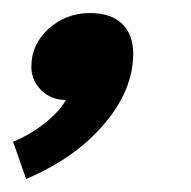

<svg xmlns="http://www.w3.org/2000/svg" viewBox="-33 -157 292 294"><path d="M-13 60Q12 50 34.5 32.5Q57 15 68 -4Q45 -4 30 -19Q15 -34 15 -55Q15 -89 41.5 -113Q68 -137 105 -137Q137 -137 154 -120.5Q171 -104 171 -75Q171 -19 126 33.5Q81 86 7 117Z"/></svg>

Font: Niramit SemiBold
Style: Italic
Weight: 600
Italic angle: -10°
Designer: Katatrad Aksorn Co.,Ltd.
Foundry: Cadson Demak Co.,Ltd.
Version: Version 1.001; ttfautohint (v1.6)